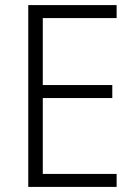

<svg xmlns="http://www.w3.org/2000/svg" viewBox="-20 -734 534 754"><path d="M438 0H91V-714H438V-663H148V-400H421V-349H148V-51H438Z"/></svg>

Font: Noto Sans Myanmar SemiCondensed Light
Style: Regular
Weight: 300
Width: 4
Designer: Monotype Design Team
Foundry: Monotype Imaging Inc.
Version: Version 2.107; ttfautohint (v1.8.4.7-5d5b)